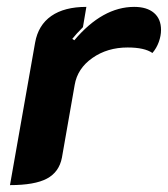

<svg xmlns="http://www.w3.org/2000/svg" viewBox="-20 -529 488 558"><path d="M197 -282 160 -71Q152 -29 116.5 -10Q81 9 9 9L82 -405Q91 -456 129 -482.5Q167 -509 231 -509L221 -450Q201 -430 190 -416L196 -412Q278 -509 370 -509Q407 -509 427.5 -491.5Q448 -474 448 -442Q448 -425 441.5 -407Q435 -389 423 -375Q400 -391 351 -391Q292 -391 248.5 -360.5Q205 -330 197 -282Z"/></svg>

Font: K2D ExtraBold
Style: Italic
Weight: 800
Italic angle: -10°
Designer: Katatrad Aksorn Co.,Ltd.
Foundry: Cadson Demak Co.,Ltd.
Version: Version 1.000; ttfautohint (v1.6)